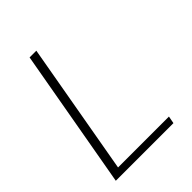

<svg xmlns="http://www.w3.org/2000/svg" viewBox="-202 -803 907 907"><g transform="rotate(-45 251.0 -350.0)"><path d="M34 0 158 -700H203L86 -37H426L419 0Z"/></g></svg>

Font: DM Sans 12pt ExtraLight
Style: Italic
Weight: 250
Italic angle: -10°
Version: Version 4.004;gftools[0.9.30]